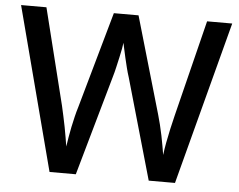

<svg xmlns="http://www.w3.org/2000/svg" viewBox="-51 -775 1043 837"><g transform="rotate(5 470.5 -357.0)"><path d="M932 -714 744 0H629L503 -441Q497 -459 491.5 -481Q486 -503 481 -524.5Q476 -546 472.5 -563Q469 -580 467 -589Q466 -580 463 -563Q460 -546 455 -524.5Q450 -503 445 -480.5Q440 -458 434 -438L310 0H195L8 -714H119L224 -292Q229 -270 234 -247Q239 -224 243.5 -201Q248 -178 251.5 -156.5Q255 -135 258 -117Q261 -136 264.5 -158Q268 -180 273 -203.5Q278 -227 283.5 -250Q289 -273 295 -292L414 -714H522L645 -290Q651 -270 656.5 -247Q662 -224 667 -200.5Q672 -177 675.5 -155.5Q679 -134 682 -117Q685 -142 690.5 -171.5Q696 -201 703 -232.5Q710 -264 717 -292L822 -714Z"/></g></svg>

Font: Noto Sans Hebrew Medium
Style: Regular
Weight: 500
Designer: Monotype Design Team
Foundry: Monotype Imaging Inc.
Version: Version 2.003